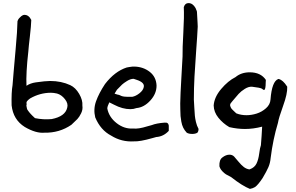

<svg xmlns="http://www.w3.org/2000/svg" viewBox="-20 -845 1912 1240"><path d="M267 12Q212 17 140 -25Q65 -72 55 -165Q53 -249 61 -295L68 -380Q70 -408 81 -527.5Q92 -647 93 -709Q95 -715 98.5 -720.5Q102 -726 109 -732.5Q116 -739 118 -741Q128 -749 138 -749Q166 -749 182 -716Q181 -678 173 -610Q165 -542 163 -513Q147 -372 151 -291Q176 -308 211 -313Q274 -322 304 -322Q376 -322 434 -295Q468 -279 491.5 -238.5Q515 -198 512 -163Q516 -138 504 -113.5Q492 -89 479.5 -76Q467 -63 441 -39Q364 14 267 12ZM314 -76Q401 -93 414 -149Q422 -176 399.5 -204.5Q377 -233 348 -241Q326 -246 309 -246Q238 -246 174 -209Q159 -198 154 -190.5Q149 -183 152 -170Q149 -165 151.5 -157Q154 -149 154 -144.5Q154 -140 160 -132Q166 -124 168.5 -120.5Q171 -117 178 -109.5Q185 -102 188 -99Q191 -96 197.5 -90Q204 -84 206 -82Q260 -71 314 -76Z M595 -87Q582 -140 600.5 -191.5Q619 -243 658 -302Q721 -384 798 -409L814 -412Q837 -416 850 -415Q906 -413 947 -381Q988 -349 991 -294Q992 -241 951 -196Q910 -151 861 -147Q843 -140 822 -140Q771 -140 716 -169L686 -184Q673 -158 673 -144Q684 -88 733.5 -49.5Q783 -11 840 -15Q874 -11 931 -29L960 -37Q990 -49 1043 -53Q1067 -56 1070 -34V0Q1036 37 989 40L964 47Q883 70 845 68Q765 73 698 31Q629 -5 595 -87ZM720 -240Q744 -232 749 -232Q757 -228 765 -225Q773 -222 783.5 -221Q794 -220 799 -220Q804 -220 818.5 -220Q833 -220 835 -220Q857 -224 880.5 -242.5Q904 -261 908 -281Q917 -312 861 -330L843 -336Q823 -336 800.5 -322Q778 -308 768 -298.5Q758 -289 735 -265L724 -247Z M1222 20Q1199 20 1186 12Q1172 -3 1163.5 -20Q1155 -37 1151 -60Q1147 -83 1146 -95.5Q1145 -108 1144.5 -139Q1144 -170 1144 -177Q1145 -236 1151 -336.5Q1157 -437 1159 -480Q1158 -531 1164 -634.5Q1170 -738 1167 -799Q1175 -825 1197 -825Q1225 -825 1243 -793Q1243 -791 1247 -783Q1251 -775 1252 -769L1256 -697Q1257 -686 1257 -673Q1254 -611 1247 -518Q1240 -425 1236 -350Q1232 -275 1232 -202Q1233 -184 1235 -149Q1237 -114 1238.5 -97.5Q1240 -81 1245.5 -57Q1251 -33 1262 -13Q1263 1 1255 12Q1242 20 1222 20Z M1594 375Q1544 355 1473 299Q1451 288 1439.5 281Q1428 274 1415 260Q1402 246 1397 229Q1395 187 1416 172Q1439 154 1462 154Q1480 154 1492 166Q1497 171 1518 196.5Q1539 222 1555 234Q1571 246 1590 249Q1593 249 1594 248Q1624 237 1636.5 211.5Q1649 186 1654 147Q1659 108 1665 93Q1667 74 1669.5 33Q1672 -8 1673 -27Q1616 -12 1562 -12Q1513 -12 1461 -24Q1420 -48 1390.5 -84.5Q1361 -121 1360 -164Q1364 -218 1408.5 -270.5Q1453 -323 1501 -347Q1538 -378 1593 -378Q1664 -378 1697 -329Q1697 -324 1696 -312Q1696 -264 1685 -264Q1680 -264 1672 -272Q1660 -279 1607 -285Q1585 -286 1561 -271Q1537 -256 1521 -238.5Q1505 -221 1482 -193Q1477 -186 1474 -183Q1469 -178 1467 -172Q1465 -166 1467 -160Q1469 -154 1471.5 -149Q1474 -144 1479.5 -138.5Q1485 -133 1488.5 -129.5Q1492 -126 1498 -120.5Q1504 -115 1506 -113Q1536 -101 1572 -101Q1604 -101 1637.5 -111.5Q1671 -122 1698 -146Q1725 -170 1727 -202Q1736 -321 1778 -335H1781Q1808 -327 1833 -288L1836 -283L1835 -284Q1837 -240 1808.5 -161.5Q1780 -83 1775 -51Q1743 55 1728 175Q1725 208 1713.5 234.5Q1702 261 1676 305Q1646 350 1627 363Q1612 372 1594 375Z"/></svg>

Font: Excalifont
Style: Regular
Weight: 400
Designer: Your Own Font Foundry (Virgil); Ján Filípek / DizajnDesign (Excalifont, modifications)
Foundry: Your Own Font Foundry (Virgil); Ján Filípek / DizajnDesign (Excalifont, modifications)
Version: Version 1.000;Glyphs 3.2 (3227)